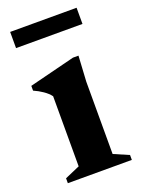

<svg xmlns="http://www.w3.org/2000/svg" viewBox="-123 -678 543 736"><g transform="rotate(-20 149.0 -310.0)"><path d="M229 -445.5 223 -341.5V-46.5L284.5 -20V0H23.5V-20L84.5 -46.5V-332.5Q74 -346.5 56.5 -358.5Q39 -370.5 19.5 -379V-398.5L206.5 -445.5ZM14 -554.5V-620.5H285V-554.5Z"/></g></svg>

Font: Newsreader Text
Style: Bold
Weight: 700
Designer: Hugues Gentile
Foundry: Production Type
Version: Version 1.001